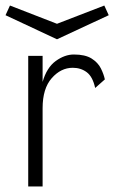

<svg xmlns="http://www.w3.org/2000/svg" viewBox="-26 -674 413 694"><path d="M76 0V-472H128V-378Q143 -430 175.5 -453.5Q208 -477 241 -477Q282 -477 305 -462.5Q328 -448 338.5 -427Q349 -406 353 -387L318 -356Q309 -397 287.5 -413Q266 -429 237 -429Q194 -429 161 -391.5Q128 -354 128 -283V0ZM180 -532 -6 -619 10 -654 180 -588 351 -654 367 -619Z"/></svg>

Font: Lil Grotesk Light
Style: Regular
Weight: 300
Designer: Bastien Sozeau
Foundry: NBR — Bastien Sozeau
Version: Version 3.003; ttfautohint (v1.8.4.7-5d5b);gftools[0.9.33]